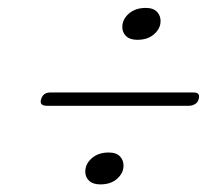

<svg xmlns="http://www.w3.org/2000/svg" viewBox="-20 -594 550 490"><path d="M330.4 -492.4Q311.3 -492.4 301.3 -502.3Q291.4 -512.1 292.2 -527.1Q293.1 -545.9 309.6 -559.9Q326.1 -573.8 352.1 -573.8Q371.5 -573.8 381 -563.5Q390.6 -553.2 389.7 -538Q388.8 -520.3 372.9 -506.4Q357 -492.4 330.4 -492.4ZM85 -341Q90 -358 108.5 -358H474.5Q492 -358 487 -341Q485 -332.5 477.5 -328.2Q470 -324 462 -324H100Q79.5 -324 85 -341ZM235.9 -123.4Q216.8 -123.4 206.8 -133.3Q196.9 -143.1 197.7 -158.1Q198.6 -176.9 215.1 -190.9Q231.6 -204.8 257.6 -204.8Q277 -204.8 286.5 -194.5Q296.1 -184.2 295.2 -169Q294.3 -151.3 278.4 -137.4Q262.5 -123.4 235.9 -123.4Z"/></svg>

Font: Fraunces 72pt SemiBold
Style: Italic
Weight: 600
Italic angle: -16°
Version: Version 1.000;[b76b70a41]